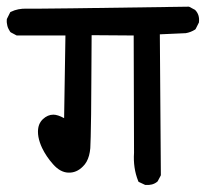

<svg xmlns="http://www.w3.org/2000/svg" viewBox="-23 -590 607 566"><path d="M403.8 -45.4 387.2 -53.2 385.3 -54.2 384.3 -56.6Q369.1 -94.7 372.1 -139.6L371.1 -485.4L247.1 -486.3Q246.6 -410.6 246.3 -353Q246.1 -295.4 245.6 -253.7Q245.1 -211.9 244.4 -187Q243.7 -162.1 243.2 -153.3Q242.2 -141.6 239.5 -131.6Q236.8 -121.6 232.2 -113.3Q227.5 -105 221.2 -99.1Q202.6 -80.1 178.2 -81.1Q154.3 -82 133.3 -106Q113.3 -128.4 101.1 -153.8Q97.2 -162.1 94.5 -170.2Q91.8 -178.2 90.3 -186.3Q88.9 -194.3 88.9 -201.7Q88.9 -213.4 92.5 -222.7Q96.2 -231.9 103.5 -238.8Q117.7 -252 134.3 -252Q147 -252 166 -241.7L169.9 -485.4H28.3H26.9L25.4 -485.8L8.8 -494.6L7.8 -495.6L6.8 -496.6Q4.4 -500.5 2.2 -504.6Q0 -508.8 -1.2 -513.4Q-2.4 -518.1 -2.9 -522.7Q-3.4 -527.3 -2.9 -532.7V-533.7L-2.4 -534.7L6.3 -552.2L7.3 -554.2L9.3 -555.2Q29.8 -565.4 56.6 -564.5Q82 -563.5 532.2 -570.3H533.7L535.2 -569.8L551.8 -561L552.2 -560.5L553.2 -559.6Q565.9 -545.9 563.5 -524.9V-523.9L563 -522.9L554.2 -505.4L553.2 -503.9L552.2 -502.9Q539.1 -494.6 524.4 -492.2H523.9L448.2 -488.8L451.2 -75.2V-73.7L450.7 -72.3L441.9 -55.7L440.9 -54.7L440.4 -54.2Q426.8 -43 405.8 -44.9H404.8Z"/></svg>

Font: NaikaiFont
Style: SemiBold
Weight: 600
Version: Version 1.89